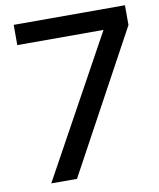

<svg xmlns="http://www.w3.org/2000/svg" viewBox="-80 -767 687 831"><g transform="rotate(-10 263.0 -352.0)"><path d="M526 -617V-704H37V-615H416L78 0H191Z"/></g></svg>

Font: Geom
Style: Regular
Weight: 400
Version: Version 1.102